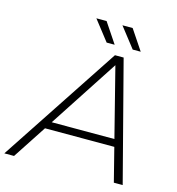

<svg xmlns="http://www.w3.org/2000/svg" viewBox="-172 -982 1002 1089"><g transform="rotate(15 329.0 -437.5)"><path d="M546 -197H139L10 0H-47L415 -700H466L648 0H596ZM535 -240 432 -646 167 -240ZM259 -875H319L398 -757H351ZM412 -875H472L551 -757H504Z"/></g></svg>

Font: Idrija
Style: Italic
Weight: 300
Italic angle: -11.3°
Designer: Julieta Ulanovsky
Foundry: Julieta Ulanovsky
Version: Version 7.200